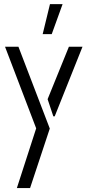

<svg xmlns="http://www.w3.org/2000/svg" viewBox="-20 -749 432 951"><path d="M191.4 -580.1 227.5 -728.5H290L236.3 -580.1ZM4.9 -517.6H71.3L226.6 -112.3L128.9 182.6H63.5L159.2 -113.3ZM215.8 -257.8 321.3 -517.6H388.7L251 -172.9H244.1Z"/></svg>

Font: Post No Bills Colombo Medium
Style: Regular
Weight: 500
Designer: Kosala Senevirathne, Siva Puranthara, Lasantha Premarathna, Tharique Azeez
Foundry: Mooniak
Version: Version 1.220 ; ttfautohint (v1.6)